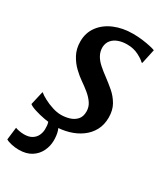

<svg xmlns="http://www.w3.org/2000/svg" viewBox="-199 -652 809 931"><g transform="rotate(30 206.0 -186.0)"><path d="M372.5 -468H368Q358 -479.5 329.5 -494.2Q301 -509 264.5 -509Q238 -509 216.5 -501.2Q195 -493.5 181.8 -478Q168.5 -462.5 167 -439Q166.5 -414 178 -393.2Q189.5 -372.5 209.8 -354.8Q230 -337 254 -319.5Q279.5 -300.5 304.8 -278.8Q330 -257 347 -227.5Q364 -198 364 -156.5Q364 -116 347.2 -85Q330.5 -54 301 -32.8Q271.5 -11.5 234 -0.8Q196.5 10 155 10Q129.5 10 98.5 4.2Q67.5 -1.5 41.8 -9.8Q16 -18 6.5 -26.5L24 -102.5H26Q37.5 -92.5 59.8 -80.8Q82 -69 107.8 -60.8Q133.5 -52.5 156 -52.5Q179.5 -52.5 202.5 -59.2Q225.5 -66 240.8 -82.5Q256 -99 256 -128Q256 -153.5 242.2 -173.8Q228.5 -194 207 -211.8Q185.5 -229.5 162 -245.5Q141.5 -259.5 117.8 -282Q94 -304.5 77 -336Q60 -367.5 60 -408.5Q60 -457 86.8 -493Q113.5 -529 159.8 -548.5Q206 -568 264 -568Q290.5 -568 316.2 -564.8Q342 -561.5 361.8 -557Q381.5 -552.5 390 -549ZM63.5 196.5Q43.5 196.5 22.8 192Q2 187.5 -9 180.5L-0.5 110.5Q6 113.5 19.8 116.2Q33.5 119 48 119Q75.5 119 92.2 108.5Q109 98 116.8 81.5Q124.5 65 125 47.5Q125.5 25 121.5 11.8Q117.5 -1.5 114 -12.5L140.5 -14.5L167 -12.5Q176 1 182.5 22.2Q189 43.5 189 72.5Q189 103.5 175.2 132.2Q161.5 161 133.5 178.8Q105.5 196.5 63.5 196.5Z"/></g></svg>

Font: Merriweather Medium
Style: Italic
Weight: 500
Italic angle: -7.8°
Version: Version 2.101